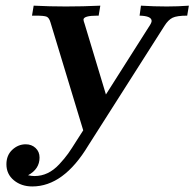

<svg xmlns="http://www.w3.org/2000/svg" viewBox="-20 -465 694 685"><path d="M2.9 121.1Q2.9 88.9 23.9 69.3Q44.9 49.8 71.8 49.8Q92.8 49.8 106.9 63Q121.1 76.2 121.1 97.2Q121.1 138.2 80.1 160.2Q92.3 163.1 103 163.1Q127.9 163.1 149.9 152.6Q171.9 142.1 191.4 121.1Q210.9 100.1 223.4 82.5Q235.8 64.9 252.9 37.4Q270 9.8 276.9 0L160.2 -384.8Q155.3 -401.9 146.2 -405.5Q137.2 -409.2 106.9 -409.2H94.2L100.1 -444.8Q157.2 -441.9 214.8 -441.9Q275.9 -441.9 337.9 -444.8L332 -409.2H327.1Q278.3 -409.2 277.8 -395Q277.8 -391.1 282.2 -378.9L357.9 -127.9L509.8 -367.2Q521 -383.3 521 -390.1Q521 -408.2 478 -409.2L482.9 -444.8Q529.8 -441.9 575.2 -441.9Q615.2 -441.9 653.8 -444.8L647.9 -409.2Q610.8 -409.2 595.5 -401.6Q580.1 -394 566.9 -373L294.9 54.2Q207 200.2 95.2 200.2Q56.2 200.2 29.5 178.2Q2.9 156.2 2.9 121.1Z"/></svg>

Font: CMU Serif Extra
Style: BoldSlanted
Weight: 700
Italic angle: -9.46001°
Version: Version 0.7.0